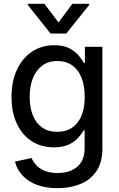

<svg xmlns="http://www.w3.org/2000/svg" viewBox="-20 -775 624 1008"><path d="M282.2 212.9Q220.7 212.9 174.3 195.6Q127.9 178.2 98.4 146.7Q68.8 115.2 58.6 73.2L146 54.7Q154.8 76.2 172.1 94Q189.5 111.8 216.8 122.6Q244.1 133.3 282.7 133.3Q346.7 133.3 385.5 100.6Q424.3 67.9 424.3 2.9V-90.8H419.4Q406.7 -68.8 387 -48.1Q367.2 -27.3 337.2 -14.4Q307.1 -1.5 263.2 -1.5Q196.3 -1.5 146.5 -33.7Q96.7 -65.9 68.6 -125.2Q40.5 -184.6 40.5 -266.6Q40.5 -347.7 68.8 -408.7Q97.2 -469.7 147.9 -503.7Q198.7 -537.6 265.1 -537.6Q314 -537.6 344.7 -521.2Q375.5 -504.9 393.1 -483.2Q410.6 -461.4 420.4 -444.8H425.8V-529.3H517.6V3.9Q517.6 78.1 485.8 124.3Q454.1 170.4 400.6 191.7Q347.2 212.9 282.2 212.9ZM280.3 -83Q349.1 -83 387 -131.3Q424.8 -179.7 424.8 -266.6Q424.8 -324.2 408.2 -366.5Q391.6 -408.7 359.4 -431.6Q327.1 -454.6 281.2 -454.6Q232.9 -454.6 200.7 -429.9Q168.5 -405.3 152.1 -362.8Q135.7 -320.3 135.7 -266.6Q135.7 -211.9 151.9 -170.7Q168 -129.4 200.2 -106.2Q232.4 -83 280.3 -83ZM213.4 -754.9 287.1 -657.2 359.9 -754.9H448.2V-749L328.1 -599.1H245.1L126 -749V-754.9Z"/></svg>

Font: Inter Cardless Tabular
Style: Regular
Weight: 400
Designer: Rasmus Andersson
Foundry: rsms
Version: Version 4.000;git-4fc901f